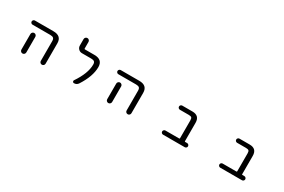

<svg xmlns="http://www.w3.org/2000/svg" viewBox="101 -1821 4299 2906"><g transform="rotate(30 2250.0 -368.0)"><path d="M275.4 -474.6Q260.7 -474.6 250 -485.4Q239.3 -496.1 239.3 -510.7Q239.3 -525.4 250 -536.1Q260.7 -546.9 275.4 -546.9H599.6Q742.2 -546.9 742.2 -417V-62.5Q742.2 -44.9 730 -32.7Q717.8 -20.5 700.2 -20.5Q682.6 -20.5 670.4 -32.7Q658.2 -44.9 658.2 -62.5V-407.2Q658.2 -444.3 641.6 -459.5Q625 -474.6 585 -474.6ZM404.3 -335.9V-99.6V-63.5Q404.3 -45.9 391.6 -33.2Q378.9 -20.5 361.3 -20.5Q343.8 -20.5 331.1 -33.2Q318.4 -45.9 318.4 -63.5V-99.6V-335.9Q318.4 -353.5 331.1 -366.2Q343.8 -378.9 361.3 -378.9Q378.9 -378.9 391.6 -366.2Q404.3 -353.5 404.3 -335.9Z M1315.4 -546.9Q1459 -546.9 1460 -417Q1460 -255.9 1334 -60.5Q1308.6 -20.5 1259.8 -20.5Q1245.1 -20.5 1238.3 -33.7Q1231.4 -46.9 1239.3 -59.6Q1373 -255.9 1373 -410.2Q1373 -445.3 1356.4 -460Q1339.8 -474.6 1299.8 -474.6H1138.7Q1103.5 -474.6 1078.6 -499.5Q1053.7 -524.4 1053.7 -559.6V-671.9Q1053.7 -689.5 1066.4 -702.1Q1079.1 -714.8 1096.7 -714.8Q1114.3 -714.8 1127 -702.1Q1139.6 -689.5 1139.6 -671.9V-556.6Q1139.6 -546.9 1149.4 -546.9Z M1775.4 -474.6Q1760.7 -474.6 1750 -485.4Q1739.3 -496.1 1739.3 -510.7Q1739.3 -525.4 1750 -536.1Q1760.7 -546.9 1775.4 -546.9H2099.6Q2242.2 -546.9 2242.2 -417V-62.5Q2242.2 -44.9 2230 -32.7Q2217.8 -20.5 2200.2 -20.5Q2182.6 -20.5 2170.4 -32.7Q2158.2 -44.9 2158.2 -62.5V-407.2Q2158.2 -444.3 2141.6 -459.5Q2125 -474.6 2085 -474.6ZM1904.3 -335.9V-99.6V-63.5Q1904.3 -45.9 1891.6 -33.2Q1878.9 -20.5 1861.3 -20.5Q1843.8 -20.5 1831.1 -33.2Q1818.4 -45.9 1818.4 -63.5V-99.6V-335.9Q1818.4 -353.5 1831.1 -366.2Q1843.8 -378.9 1861.3 -378.9Q1878.9 -378.9 1891.6 -366.2Q1904.3 -353.5 1904.3 -335.9Z M3068.4 -414.1Q3068.4 -449.2 3055.7 -461.9Q3043 -474.6 3006.8 -474.6H2850.6Q2835.9 -474.6 2825.2 -485.4Q2814.5 -496.1 2814.5 -510.7Q2814.5 -525.4 2825.2 -536.1Q2835.9 -546.9 2850.6 -546.9H3028.3Q3155.3 -546.9 3155.3 -419.9V-100.6Q3155.3 -92.8 3163.1 -92.8H3198.2Q3212.9 -92.8 3223.6 -82Q3234.4 -71.3 3234.4 -56.6Q3234.4 -42 3223.6 -31.2Q3212.9 -20.5 3198.2 -20.5H2818.4Q2803.7 -20.5 2793 -31.2Q2782.2 -42 2782.2 -56.6Q2782.2 -71.3 2793 -82Q2803.7 -92.8 2818.4 -92.8H3058.6Q3068.4 -92.8 3068.4 -102.5Z M4068.4 -414.1Q4068.4 -449.2 4055.7 -461.9Q4043 -474.6 4006.8 -474.6H3850.6Q3835.9 -474.6 3825.2 -485.4Q3814.5 -496.1 3814.5 -510.7Q3814.5 -525.4 3825.2 -536.1Q3835.9 -546.9 3850.6 -546.9H4028.3Q4155.3 -546.9 4155.3 -419.9V-100.6Q4155.3 -92.8 4163.1 -92.8H4198.2Q4212.9 -92.8 4223.6 -82Q4234.4 -71.3 4234.4 -56.6Q4234.4 -42 4223.6 -31.2Q4212.9 -20.5 4198.2 -20.5H3818.4Q3803.7 -20.5 3793 -31.2Q3782.2 -42 3782.2 -56.6Q3782.2 -71.3 3793 -82Q3803.7 -92.8 3818.4 -92.8H4058.6Q4068.4 -92.8 4068.4 -102.5Z"/></g></svg>

Font: Rounded-X Mgen+ 1m regular
Style: Regular
Weight: 400
Designer: [Source Han Sans]
Ryoko NISHIZUKA  (kana & ideographs); Paul D. Hunt (Latin, Greek & Cyrillic); Wenlong ZHANG  (bopomofo
Version: Version 1.059.20150602